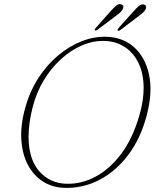

<svg xmlns="http://www.w3.org/2000/svg" viewBox="-20 -888 752 921"><path d="M493.5 -711.5Q571 -708.5 624 -660.8Q677 -613 695 -529.5Q713 -446 684 -335.5Q655.5 -225.5 596 -146Q536.5 -66.5 456.5 -25Q376.5 16.5 286.5 13Q230 11 185.2 -17.8Q140.5 -46.5 113.5 -97.8Q86.5 -149 82.2 -220Q78 -291 103 -378Q124.5 -453 165 -515.2Q205.5 -577.5 259 -622.2Q312.5 -667 372.8 -690.5Q433 -714 493.5 -711.5ZM297 -6.5Q369.5 -4 438.2 -40.5Q507 -77 562.5 -151.5Q618 -226 649.5 -338Q669.5 -408 669 -468Q668.5 -537 644 -586.5Q619.5 -636 578 -662.8Q536.5 -689.5 484.5 -691.5Q429.5 -694 375.5 -671.2Q321.5 -648.5 273.8 -605.5Q226 -562.5 190.2 -503.2Q154.5 -444 136.5 -373.5Q126.5 -334 121.8 -298.8Q117 -263.5 117 -232Q117.5 -124.5 167.8 -67Q218 -9.5 297 -6.5ZM511 -835Q526 -851.5 537 -861Q548 -870.5 560 -867.5Q578 -863 568.5 -843.5Q564 -834.5 555.2 -827Q546.5 -819.5 536.5 -812L447 -745Q439 -739 435 -743Q432.5 -746.5 440 -755ZM620.5 -833.5Q635.5 -850.5 646.5 -859.8Q657.5 -869 669.5 -866.5Q687 -862 678 -842Q673 -833.5 664.2 -826Q655.5 -818.5 645.5 -811L556.5 -743.5Q548 -738 544.5 -741.5Q542 -745.5 549 -754Z"/></svg>

Font: Fraunces 72pt S050 Thin
Style: Italic
Weight: 100
Italic angle: -16°
Version: Version 1.000; ttfautohint (v1.8.3)